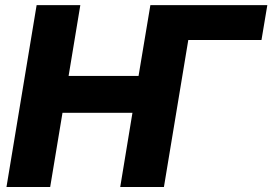

<svg xmlns="http://www.w3.org/2000/svg" viewBox="-20 -748 1089 768"><path d="M1049.3 -727.5 1025.9 -587.9H708.5L589.8 -727.5ZM5.9 0 126.5 -727.5H301.3L254.4 -444.3H534.2L581.5 -727.5H756.3L635.7 0H460.9L509.8 -296.9H230L180.7 0Z"/></svg>

Font: Inter 28pt ExtraBold
Style: Italic
Weight: 800
Italic angle: -9.3988°
Designer: Rasmus Andersson
Foundry: rsms
Version: Version 4.001;git-66647c0bb